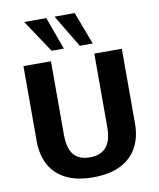

<svg xmlns="http://www.w3.org/2000/svg" viewBox="-102 -1048 943 1138"><g transform="rotate(-10 369.0 -479.0)"><path d="M367.2 9.8Q269 9.8 203.5 -23Q138 -55.8 105.4 -116.6Q72.8 -177.4 72.8 -261.1V-711.1H238.3V-270.3Q238.3 -187.2 270.3 -148.7Q302.2 -110.2 367.2 -110.2Q433.3 -110.2 466.3 -149Q499.3 -187.8 499.3 -270.9V-711.1H664.8V-260.8Q664.8 -177.9 631.3 -117.2Q597.8 -56.4 531.5 -23.3Q465.2 9.8 367.2 9.8ZM253 -771.8 122.4 -967.9H255.3L326.6 -771.8ZM422.5 -771.8 305.1 -967.9H426.5L500.6 -771.8Z"/></g></svg>

Font: Comme
Style: Regular
Weight: 400
Designer: Vernon Adams
Foundry: Vernon Adams
Version: Version 1.000;gftools[0.9.27]